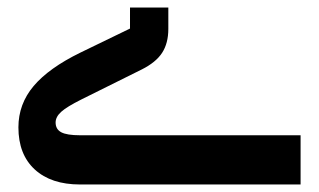

<svg xmlns="http://www.w3.org/2000/svg" viewBox="-20 -491 849 511"><path d="M193 0Q116 0 72.5 -40Q29 -80 29 -152Q29 -214 69.5 -262Q110 -310 194 -351L326 -415V-471H428V-414Q428 -376 411.5 -350.5Q395 -325 357 -306L196 -226Q158 -207 143 -193.5Q128 -180 128 -165Q128 -147 143 -139Q158 -131 193 -131H780V0Z"/></svg>

Font: IBM Plex Sans Arabic SmBld
Style: Regular
Weight: 600
Designer: Mike Abbink, Paul van der Laan, Pieter van Rosmalen, Wael Morcos, Khajak Apelian
Foundry: Bold Monday
Version: Version 1.005